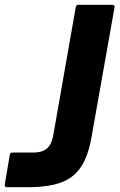

<svg xmlns="http://www.w3.org/2000/svg" viewBox="-58 -783 500 803"><path d="M-29 0Q-34 0 -36.5 -3Q-39 -6 -38 -11L-17 -136Q-16 -145 -6 -145H83Q117 -145 137 -161Q157 -177 164 -213L259 -754Q261 -763 270 -763H412Q417 -763 419.5 -760Q422 -757 421 -752L325 -211Q311 -130 280.5 -84.5Q250 -39 196.5 -19.5Q143 0 57 0Z"/></svg>

Font: Open Sauce Two ExtraBold Italic
Style: Regular
Weight: 800
Italic angle: -10°
Designer: Alfredo Marco Pradil
Foundry: Creative Sauce Fz LLC
Version: Version 1.477